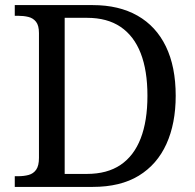

<svg xmlns="http://www.w3.org/2000/svg" viewBox="-20 -734 767 754"><path d="M38 0V-42H51Q74 -42 92.5 -47Q111 -52 122 -67.5Q133 -83 133 -114V-604Q133 -634 121.5 -648.5Q110 -663 91.5 -667.5Q73 -672 51 -672H38V-714H344Q447 -714 520 -672.5Q593 -631 631.5 -551.5Q670 -472 670 -358Q670 -249 633.5 -168.5Q597 -88 525 -44Q453 0 344 0ZM321 -51Q401 -51 453.5 -86.5Q506 -122 532.5 -190.5Q559 -259 559 -358Q559 -457 532.5 -525Q506 -593 453.5 -628.5Q401 -664 322 -664H234V-51Z"/></svg>

Font: Noto Serif Thai
Style: Regular
Weight: 400
Designer: Monotype Design Team
Foundry: Monotype Imaging Inc.
Version: Version 2.001